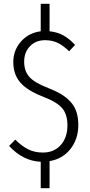

<svg xmlns="http://www.w3.org/2000/svg" viewBox="-20 -838 473 1008"><path d="M391.1 -181.2Q391.1 -108.4 349.9 -55.9Q308.6 -3.4 240.2 7.8V149.9H193.8V11.2Q100.6 7.3 27.8 -71.8L60.1 -105Q93.3 -71.8 127.2 -54.4Q161.1 -37.1 205.1 -37.1Q263.7 -37.1 298.8 -76.4Q334 -115.7 334 -180.2Q334 -237.3 306.6 -269.8Q279.3 -302.2 207 -330.1Q123.5 -362.3 86.7 -404.8Q49.8 -447.3 49.8 -512.2Q49.8 -574.2 90.1 -619.9Q130.4 -665.5 193.8 -673.8V-817.9H240.2V-673.8Q281.7 -669.4 313.2 -651.9Q344.7 -634.3 374 -602.1L342.8 -568.8Q311.5 -599.6 282.2 -613.3Q252.9 -627 216.8 -627Q167.5 -627 137.2 -595.2Q106.9 -563.5 106.9 -514.2Q106.9 -464.8 134.3 -434.1Q161.6 -403.3 232.9 -376Q272.9 -360.4 300.3 -344Q327.6 -327.6 349.1 -304.9Q370.6 -282.2 380.9 -251.7Q391.1 -221.2 391.1 -181.2Z"/></svg>

Font: Fira Sans Compressed Light
Style: Regular
Weight: 300
Width: 1
Designer: Carrois Corporate & Edenspiekermann AG
Foundry: Carrois Corporate GbR & Edenspiekermann AG
Version: Version 4.203;PS 004.203;hotconv 1.0.88;makeotf.lib2.5.64775